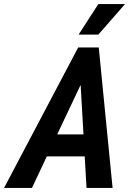

<svg xmlns="http://www.w3.org/2000/svg" viewBox="-77 -923 637 943"><path d="M-57 0 307 -690H408L476 0H348L339 -155H153L80 0ZM204 -263H333L319 -506ZM309 -753 406 -903H537L406 -753Z"/></svg>

Font: Radio Canada Condensed SemiBold
Style: Italic
Weight: 600
Width: 3
Italic angle: -12°
Designer: Charles Daoud, Etienne Aubert Bonn, Alexandre Saumier Demers, Jacques Le Bailly
Foundry: Radio-Canada
Version: Version 2.104; ttfautohint (v1.8.4.7-5d5b);gftools[0.9.28.de